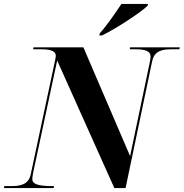

<svg xmlns="http://www.w3.org/2000/svg" viewBox="-48 -954 932 974"><path d="M458 -785 456 -774H469C544 -810 667 -892 700 -924L703 -934H568C539 -891 494 -824 458 -785ZM-28 0H224L226 -10H217C156 -10 116 -17 116 -45C116 -52 117 -62 120 -77L242 -647L532 0H589L724 -644C736 -699 779 -704 825 -704H862L864 -714H612L610 -704H636C688 -704 716 -696 716 -666C716 -659 714 -648 712 -639L612 -162L375 -714H122L120 -704H155C202 -704 235 -699 235 -670C235 -663 232 -651 229 -636L108 -70C97 -17 55 -10 8 -10H-26Z"/></svg>

Font: Noto Serif Display
Style: Bold Italic
Weight: 700
Italic angle: -12°
Designer: Monotype Design Team
Foundry: Monotype Imaging Inc.
Version: Version 2.009